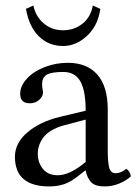

<svg xmlns="http://www.w3.org/2000/svg" viewBox="-20 -667 497 697"><path d="M291 -79.1V-232.9L211.9 -211.9Q185.1 -204.6 166 -192.9Q147 -181.2 136.7 -167Q126.5 -152.8 121.8 -138.4Q117.2 -124 117.2 -108.9Q117.2 -77.1 135.7 -54Q154.3 -30.8 189 -30.8Q233.9 -30.8 291 -79.1ZM291 -47.9H289.1L269 -32.2Q238.8 -7.3 213.9 1.2Q189 9.8 159.2 9.8Q34.2 9.8 34.2 -98.1Q34.2 -147.9 79.8 -186.8Q125.5 -225.6 199.2 -243.2L291 -265.1Q291 -338.4 271.5 -372.1Q252 -405.8 210 -405.8Q167 -405.8 149.9 -396Q132.8 -386.2 132.8 -360.8Q132.8 -353 134.5 -344Q136.2 -335 136.2 -332Q136.2 -316.9 122.3 -304.4Q108.4 -292 87.9 -292Q53.2 -292 53.2 -326.2Q53.2 -355 77.4 -381.3Q101.6 -407.7 141.8 -423.3Q182.1 -439 226.1 -439Q295.9 -439 333.5 -396Q371.1 -353 371.1 -270V-123Q371.1 -80.1 376.2 -59.1Q381.3 -38.1 399.9 -38.1Q418.9 -38.1 438 -54.2Q451.7 -46.9 455.1 -26.9Q438.5 -11.2 412.8 -0.7Q387.2 9.8 359.9 9.8Q325.7 9.8 311 -5.4Q296.4 -20.5 291 -47.9ZM74.2 -634.8 101.1 -647Q109.4 -606.9 138.9 -582Q168.5 -557.1 209 -557.1Q249.5 -557.1 279.5 -581.1Q309.6 -605 316.9 -647L344.2 -634.8Q335.4 -573.2 295.7 -536.6Q255.9 -500 209 -500Q156.2 -500 120.6 -535.6Q85 -571.3 74.2 -634.8Z"/></svg>

Font: Common Serif
Style: Regular
Weight: 400
Designer: Philipp H. Poll, Khaled Hosny
Foundry: Stefan Peev, Context Ltd.
Version: Version 1.026